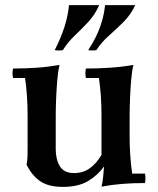

<svg xmlns="http://www.w3.org/2000/svg" viewBox="-20 -716 619 751"><path d="M377 -110 387 -65Q362 -30 324 -7.5Q286 15 226 15Q168 15 135.5 -8.5Q103 -32 84 -72Q87 -87 87.5 -104.5Q88 -122 88 -137V-264Q88 -343 78 -411H31Q27 -430 31 -448Q78 -448 122.5 -451Q167 -454 213 -462Q207 -439 204 -402.5Q201 -366 199.5 -328.5Q198 -291 198 -264V-132Q198 -93 214 -66Q230 -39 270 -39Q304 -39 330 -57Q356 -75 377 -110ZM547 -37Q551 -19 547 0Q502 0 461.5 3Q421 6 377 14Q381 -2 383.5 -24.5Q386 -47 387 -65L377 -110V-264Q377 -343 367 -411H316Q312 -430 316 -448Q363 -448 409 -451Q455 -454 502 -462Q496 -439 493 -402.5Q490 -366 488.5 -328.5Q487 -291 487 -264V-184Q487 -105 497 -37ZM368 -696Q352 -659 325.5 -630.5Q299 -602 272 -576.5Q245 -551 226 -520Q210 -517 194 -520Q219 -569 232.5 -612Q246 -655 250 -696ZM509 -696Q492 -659 463.5 -630.5Q435 -602 406 -576.5Q377 -551 357 -520Q341 -517 325 -520Q357 -569 372 -612Q387 -655 391 -696Z"/></svg>

Font: Poltawski Nowy Medium
Style: Regular
Weight: 500
Version: Version 1.001;gftools[0.9.25]